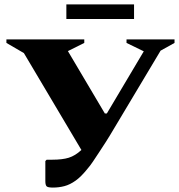

<svg xmlns="http://www.w3.org/2000/svg" viewBox="-20 -838 809 868"><path d="M378 -78Q348 -40 322 -21.5Q296 -3 271 3.5Q246 10 219 10Q196 10 190.5 4Q185 -2 185 -19V-110L191 -116H217Q262 -116 291 -125Q320 -134 348 -160L88 -598L9 -644V-660H361V-644L287 -607L454 -325H463L630 -606L552 -644V-660H769V-644L706 -609L477 -226Q470 -214 457 -194Q444 -174 429 -151Q414 -128 400.5 -108Q387 -88 378 -78ZM280 -752V-818H586V-752Z"/></svg>

Font: Spectral SC ExtraBold
Style: Regular
Weight: 800
Designer: Jean-Baptiste Levee
Foundry: Production Type
Version: Version 2.001